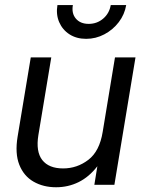

<svg xmlns="http://www.w3.org/2000/svg" viewBox="-20 -748 587 777"><path d="M207 9.8Q155.3 9.8 115.7 -12.9Q76.2 -35.6 58.1 -81.3Q40 -127 51.3 -195.3L104.5 -515.6H187.5L135.3 -201.2Q124.5 -134.3 151.1 -100.3Q177.7 -66.4 235.4 -66.4Q292 -66.4 337.4 -101.1Q382.8 -135.7 395.5 -213.9L445.3 -515.6H528.3L442.9 0H361.8L374 -75.2Q340.3 -31.7 298.1 -11Q255.9 9.8 207 9.8ZM328.6 -590.8Q289.6 -590.8 261.2 -609.1Q232.9 -627.4 219.5 -658.4Q206.1 -689.5 212.4 -727.5H274.9Q269 -693.8 287.1 -672.6Q305.2 -651.4 338.9 -651.4Q372.6 -651.4 397.5 -672.6Q422.4 -693.8 428.2 -727.5H490.7Q484.4 -689.5 460.7 -658.4Q437 -627.4 402.3 -609.1Q367.7 -590.8 328.6 -590.8Z"/></svg>

Font: Inter Display
Style: Italic
Weight: 400
Italic angle: -9.39999°
Designer: Rasmus Andersson
Foundry: rsms
Version: Version 4.000;git-a52131595